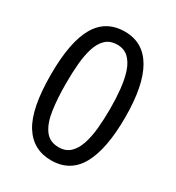

<svg xmlns="http://www.w3.org/2000/svg" viewBox="-177 -884 873 953"><g transform="rotate(30 260.0 -407.5)"><path d="M260 -39Q156 -39 101.5 -126.5Q47 -214 47 -408Q47 -595 99.5 -685.5Q152 -776 260 -776Q365 -776 419 -683Q473 -590 473 -408Q473 -226 421 -132.5Q369 -39 260 -39ZM260 -114Q300 -114 325 -137.5Q350 -161 363.5 -202Q377 -243 382 -296Q387 -349 387 -408Q387 -466 381.5 -519Q376 -572 362.5 -612.5Q349 -653 324 -677Q299 -701 260 -701Q219 -701 194 -677.5Q169 -654 156 -613Q143 -572 138.5 -519.5Q134 -467 134 -408Q134 -322 143.5 -256Q153 -190 180.5 -152Q208 -114 260 -114Z"/></g></svg>

Font: Noto Sans Tamil UI SemiCondensed
Style: Regular
Weight: 400
Width: 4
Designer: Jelle Bosma - Monotype Design Team
Foundry: Monotype Imaging Inc.
Version: Version 2.004; ttfautohint (v1.8.4.7-5d5b)